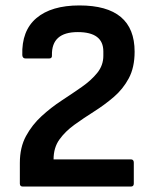

<svg xmlns="http://www.w3.org/2000/svg" viewBox="-20 -686 564 706"><path d="M64 0Q53 0 53 -11V-87Q53 -144 75.5 -185.5Q98 -227 133 -259Q168 -291 207 -316.5Q246 -342 281 -366.5Q316 -391 338 -418.5Q360 -446 360 -481V-497Q360 -568 266 -568Q169 -568 171 -483Q172 -471 161 -471H74Q63 -471 62 -483Q59 -573 114 -619.5Q169 -666 272 -666Q475 -666 475 -496Q475 -438 453.5 -398Q432 -358 398 -329Q364 -300 326 -276Q288 -252 254 -227.5Q220 -203 198.5 -173Q177 -143 177 -100H461Q472 -100 472 -88V-11Q472 0 461 0Z"/></svg>

Font: Sofia Sans Semi Condensed
Style: Bold
Weight: 700
Designer: Botio Nikoltchev, Ani Petrova
Foundry: lettersoup
Version: Version 4.100; ttfautohint (v1.8.4.7-5d5b)